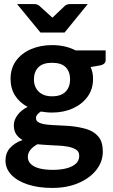

<svg xmlns="http://www.w3.org/2000/svg" viewBox="-20 -744 554 945"><path d="M236 -522Q269 -522 298 -515.5Q327 -509 352 -496H500V-449Q500 -439 493.5 -432Q487 -425 472 -422L426 -414Q438 -388 438 -356Q438 -305 411 -268Q384 -231 338.5 -210.5Q293 -190 236 -190Q222 -190 208 -191.5Q194 -193 181 -195Q170 -188 163.5 -180Q157 -172 157 -163Q157 -148 172.5 -140.5Q188 -133 213.5 -130.5Q239 -128 267.5 -127Q296 -126 322 -124Q367 -120 404.5 -109Q442 -98 464 -72Q486 -46 486 2Q486 52 454 92.5Q422 133 366 157Q310 181 237 181Q169 181 117 164Q65 147 36 116.5Q7 86 7 46Q7 9 29.5 -16Q52 -41 91 -55Q71 -66 59.5 -83.5Q48 -101 48 -128Q48 -153 66 -177.5Q84 -202 116 -218Q76 -239 54 -274Q32 -309 32 -356Q32 -408 59 -445Q86 -482 132.5 -502Q179 -522 236 -522ZM370 23Q370 0 349.5 -10.5Q329 -21 302 -24Q292 -26 274.5 -27Q257 -28 235.5 -29Q214 -30 195 -31.5Q176 -33 164 -34Q144 -23 130.5 -7.5Q117 8 117 29Q117 49 132 63.5Q147 78 174.5 85Q202 92 240 92Q280 92 309 84Q338 76 354 61Q370 46 370 23ZM236 -270Q281 -270 303 -293Q325 -316 325 -353Q325 -391 303.5 -413Q282 -435 236 -435Q191 -435 169 -413Q147 -391 147 -353Q147 -316 170.5 -293Q194 -270 236 -270ZM412 -724 298 -584H179L64 -724H148Q164 -724 174 -715L238 -657L299 -715Q303 -719 310 -721.5Q317 -724 325 -724Z"/></svg>

Font: Aleo
Style: Bold
Weight: 700
Designer: Alessio Laiso
Foundry: Alessio Laiso
Version: Version 2.001;gftools[0.9.29]